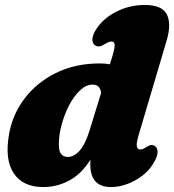

<svg xmlns="http://www.w3.org/2000/svg" viewBox="-20 -740 703 775"><path d="M653 -577.5 539.5 -194.5Q529.5 -160 532.5 -148.2Q535.5 -136.5 546 -136.5Q556 -136.5 571 -146.5Q591 -160.5 605.5 -150.5Q615.5 -143.5 616 -127.8Q616.5 -112 604 -89Q587.5 -57.5 558.8 -34.2Q530 -11 495.8 2Q461.5 15 428.5 15Q344.5 15 344.5 -75.5Q344.5 -85 345 -95.5Q309 -38 259.8 -11.5Q210.5 15 154.5 15Q72.5 15 35.5 -40.5Q-1.5 -96 16.5 -198Q30 -277 78.8 -341.8Q127.5 -406.5 205.2 -445.2Q283 -484 383.5 -484Q404.5 -484 423.5 -480.5L434 -514.5Q443.5 -546.5 442.8 -559.5Q442 -572.5 429.5 -572.5Q420 -572.5 402.5 -561.5Q390 -553.5 381 -552.8Q372 -552 364.5 -556.5Q353.5 -563 353 -579.2Q352.5 -595.5 365.5 -617.5Q393 -663.5 447.5 -691.8Q502 -720 564.5 -720Q634 -720 653.2 -682.2Q672.5 -644.5 653 -577.5ZM217.5 -158Q217.5 -129 227.2 -117.8Q237 -106.5 253.5 -106.5Q278.5 -106.5 301.5 -132Q324.5 -157.5 342.5 -216.5L388 -364.5Q384.5 -398.5 354 -398.5Q327.5 -398.5 303 -375.2Q278.5 -352 259.2 -315.2Q240 -278.5 228.8 -236.8Q217.5 -195 217.5 -158Z"/></svg>

Font: Fraunces 9pt Soft Black
Style: Italic
Weight: 900
Italic angle: -16°
Version: Version 1.000;[b76b70a41]